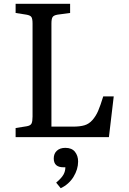

<svg xmlns="http://www.w3.org/2000/svg" viewBox="-20 -720 677 1008"><path d="M62 0V-47.9L120.1 -57.1Q140.1 -60.5 145.5 -71.5Q150.9 -82.5 150.9 -107.9V-596.2Q150.9 -621.1 145 -630.4Q139.2 -639.6 118.2 -643.1L62 -651.9V-700.2H348.1V-651.9L282.2 -643.1Q261.7 -639.6 255.9 -630.1Q250 -620.6 250 -596.2V-55.2H362.8Q399.9 -55.2 423.6 -62.3Q447.3 -69.3 465.3 -89.8Q483.4 -110.4 495.1 -137.5Q506.8 -164.6 522 -213.9H577.1L551.8 0ZM298.8 268.1 274.9 238.8Q303.2 214.8 313.2 196.8Q323.2 178.7 323.2 158.2H313Q262.2 158.2 262.2 111.8Q262.2 86.4 278.6 71.3Q294.9 56.2 323.2 56.2Q356.9 56.2 373.5 76.9Q390.1 97.7 390.1 127.9Q390.1 168.9 366 208.3Q341.8 247.6 298.8 268.1Z"/></svg>

Font: Literata Book
Style: Regular
Weight: 400
Designer: Latin by Veronika Burian and Jose Scaglione. Greek by Irene Vlachou. Cyrillic by Vera Evstafieva
Foundry: TypeTogether
Version: Version 2.003;PS 002.003;hotconv 1.0.88;makeotf.lib2.5.64775